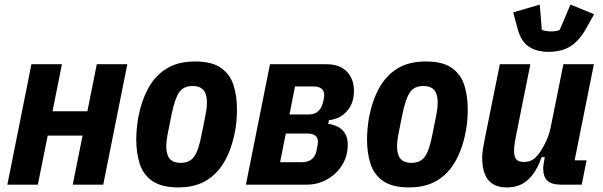

<svg xmlns="http://www.w3.org/2000/svg" viewBox="-20 -805 2627 837"><path d="M12 0 117 -525H250L209 -320H361L402 -525H535L430 0H297L340 -214H188L145 0Z M757 12Q684 12 644 -16Q604 -44 589 -91.5Q574 -139 574 -197Q574 -220 576.5 -246Q579 -272 583 -295Q598 -370 628.5 -424Q659 -478 708.5 -507.5Q758 -537 830 -537Q904 -537 943.5 -509Q983 -481 998 -434Q1013 -387 1013 -328Q1013 -306 1011 -279.5Q1009 -253 1004 -230Q990 -156 959 -101.5Q928 -47 878.5 -17.5Q829 12 757 12ZM768 -95Q807 -95 826.5 -122.5Q846 -150 859 -219L877 -309Q879 -320 880.5 -332Q882 -344 882 -357Q882 -382 875.5 -398Q869 -414 855.5 -422Q842 -430 819 -430Q780 -430 761 -402.5Q742 -375 728 -306L710 -216Q708 -205 706.5 -193Q705 -181 705 -168Q705 -143 711.5 -127Q718 -111 732 -103Q746 -95 768 -95Z M1052 0 1157 -525H1403Q1461 -525 1492 -493Q1523 -461 1523 -408Q1523 -356 1493.5 -321.5Q1464 -287 1414 -281L1411 -265Q1453 -259 1474.5 -236Q1496 -213 1496 -175Q1496 -125 1471.5 -85.5Q1447 -46 1406 -23Q1365 0 1317 0ZM1201 -98H1296Q1322 -98 1338.5 -110.5Q1355 -123 1360 -149Q1362 -160 1364 -169.5Q1366 -179 1366 -186Q1366 -206 1353.5 -214.5Q1341 -223 1320 -223H1226ZM1242 -306H1325Q1351 -306 1366.5 -319.5Q1382 -333 1388 -358Q1390 -365 1391.5 -373.5Q1393 -382 1393 -392Q1393 -410 1381 -419Q1369 -428 1349 -428H1266Z M1763 12Q1690 12 1650 -16Q1610 -44 1595 -91.5Q1580 -139 1580 -197Q1580 -220 1582.5 -246Q1585 -272 1589 -295Q1604 -370 1634.5 -424Q1665 -478 1714.5 -507.5Q1764 -537 1836 -537Q1910 -537 1949.5 -509Q1989 -481 2004 -434Q2019 -387 2019 -328Q2019 -306 2017 -279.5Q2015 -253 2010 -230Q1996 -156 1965 -101.5Q1934 -47 1884.5 -17.5Q1835 12 1763 12ZM1774 -95Q1813 -95 1832.5 -122.5Q1852 -150 1865 -219L1883 -309Q1885 -320 1886.5 -332Q1888 -344 1888 -357Q1888 -382 1881.5 -398Q1875 -414 1861.5 -422Q1848 -430 1825 -430Q1786 -430 1767 -402.5Q1748 -375 1734 -306L1716 -216Q1714 -205 1712.5 -193Q1711 -181 1711 -168Q1711 -143 1717.5 -127Q1724 -111 1738 -103Q1752 -95 1774 -95Z M2159 -525H2292L2229 -211Q2226 -195 2223.5 -179Q2221 -163 2221 -148Q2221 -122 2230.5 -110.5Q2240 -99 2264 -99Q2289 -99 2305.5 -111Q2322 -123 2337 -146Q2351 -168 2363 -194.5Q2375 -221 2381 -252L2436 -525H2569L2485 -106H2537L2516 0H2426Q2385 0 2366.5 -17Q2348 -34 2348 -72Q2348 -79 2349.5 -87Q2351 -95 2352 -103L2355 -120H2341Q2319 -56 2282.5 -22Q2246 12 2190 12Q2134 12 2108 -21Q2082 -54 2082 -118Q2082 -135 2086 -159Q2090 -183 2093 -198ZM2371 -579Q2319 -579 2285 -602Q2251 -625 2237 -678L2217 -751L2333 -785L2342 -675Q2348 -672 2360 -670Q2372 -668 2382 -668Q2391 -668 2402.5 -669.5Q2414 -671 2420 -675L2467 -785L2570 -743L2534 -679Q2505 -627 2466.5 -603Q2428 -579 2371 -579Z"/></svg>

Font: IBM Plex Sans Condensed
Style: Bold Italic
Weight: 700
Width: 3
Italic angle: -11.31°
Designer: Mike Abbink, Paul van der Laan, Pieter van Rosmalen
Foundry: Bold Monday
Version: Version 3.201